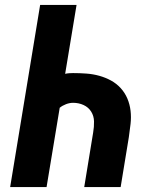

<svg xmlns="http://www.w3.org/2000/svg" viewBox="-20 -755 640 775"><path d="M21 0 142 -735H289L243 -457Q252 -459 260 -459.5Q268 -460 275 -460Q302 -460 329 -458Q356 -456 381 -449Q406 -442 428 -430Q450 -418 467 -399.5Q484 -381 494 -357.5Q504 -334 507 -308Q510 -282 507 -255Q504 -228 500 -201L467 0H320L356 -220Q360 -243 359.5 -265Q359 -287 348 -304.5Q337 -322 317.5 -331Q298 -340 275 -340Q261 -340 246.5 -334.5Q232 -329 221 -320L168 0Z"/></svg>

Font: Iosevka Heavy Extended
Style: Italic
Weight: 900
Width: 7
Italic angle: -9°
Monospace: yes
Designer: Belleve Invis
Foundry: Belleve Invis
Version: Version 32.5.0; ttfautohint (v1.8.4)